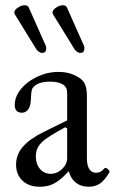

<svg xmlns="http://www.w3.org/2000/svg" viewBox="-20 -698 436 729"><path d="M130 11Q90 11 65.5 -12Q41 -35 41 -73Q41 -111 67 -141Q93 -171 146 -197L235 -241V-346Q235 -367 218.5 -377.5Q202 -388 169 -388Q122 -388 104 -364Q101 -360 99.5 -349.5Q98 -339 97 -318Q96 -295 87 -282.5Q78 -270 63 -270Q36 -270 36 -300Q36 -324 50 -346.5Q64 -369 87.5 -386.5Q111 -404 140.5 -414.5Q170 -425 202 -425Q245 -425 277 -405Q295 -395 302.5 -378.5Q310 -362 310 -333V-97Q310 -70 319 -56Q328 -42 345 -42Q354 -42 361.5 -46Q369 -50 377 -59Q380 -62 385 -59Q390 -56 393.5 -51.5Q397 -47 395 -43Q377 -13 359.5 -1Q342 11 316 11Q288 11 268.5 -4Q249 -19 241 -48Q221 -26 203.5 -13Q186 0 169 5.5Q152 11 130 11ZM173 -38Q189 -38 203 -46.5Q217 -55 226 -68.5Q235 -82 235 -97V-210L228 -215Q195 -197 173 -183.5Q151 -170 138.5 -157.5Q126 -145 121 -132Q116 -119 116 -103Q116 -75 132 -56.5Q148 -38 173 -38ZM140 -497Q135 -497 129 -500.5Q123 -504 118 -511L36 -644Q32 -652 37.5 -659.5Q43 -667 53.5 -672.5Q64 -678 74 -678Q85 -678 89 -670L153 -526Q157 -517 154.5 -507Q152 -497 140 -497ZM285 -497Q280 -497 274 -500.5Q268 -504 263 -511L181 -644Q177 -652 182.5 -659.5Q188 -667 198.5 -672.5Q209 -678 219 -678Q230 -678 234 -670L298 -526Q302 -517 299.5 -507Q297 -497 285 -497Z"/></svg>

Font: Junicode VF
Style: Regular
Weight: 400
Designer: Peter S. Baker
Version: Version 2.213